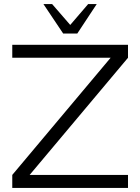

<svg xmlns="http://www.w3.org/2000/svg" viewBox="-20 -919 686 939"><path d="M40 0V-63.5L521 -636.5H40V-700H606V-636.5L125 -63.5H606V0ZM289 -755 192.5 -899H235L323.5 -797L411 -899H453L358 -755Z"/></svg>

Font: Urbanist Light
Style: Regular
Weight: 300
Designer: Corey Hu
Foundry: Corey Hu
Version: Version 1.330; ttfautohint (v1.8.4.7-5d5b)